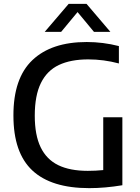

<svg xmlns="http://www.w3.org/2000/svg" viewBox="-20 -967 726 994"><path d="M613.5 -360V-8Q523.5 7 442 7Q245.5 7 147.5 -84.5Q49.5 -176 49.5 -368.5Q49 -562 147.8 -655.8Q246.5 -749.5 429 -749.5Q513 -749.5 595.5 -728.5V-638.5Q517 -659.5 437 -659.5Q346 -659.5 284.8 -630.5Q223.5 -601.5 191.8 -537.2Q160 -473 160 -368Q160 -267.5 190.5 -204.5Q221 -141.5 281.5 -112Q342 -82.5 434.5 -82.5Q475.5 -82.5 514.5 -86.5V-360ZM551.5 -802H466.5L381.5 -904.5L296.5 -802H211.5L335.5 -947H428Z"/></svg>

Font: Encode Sans Medium
Style: Regular
Weight: 500
Designer: Multiple Designers
Foundry: Impallari Type
Version: Version 2.000